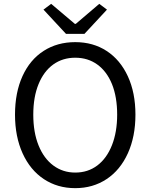

<svg xmlns="http://www.w3.org/2000/svg" viewBox="-20 -965 782 998"><path d="M58 -369Q58 -484 97 -569.5Q136 -655 207 -700.5Q278 -746 371 -746Q464 -746 534.5 -700Q605 -654 644.5 -568.5Q684 -483 684 -369Q684 -255 644.5 -168Q605 -81 534 -34Q463 13 371 13Q279 13 208 -34Q137 -81 97.5 -168Q58 -255 58 -369ZM486 -105Q535 -142 562 -210.5Q589 -279 589 -369Q589 -461 562 -528Q535 -594 486 -629.5Q437 -665 371 -665Q306 -665 257 -630Q208 -595 180.5 -528Q153 -461 153 -369Q153 -277 180.5 -209Q208 -141 257.5 -104.5Q307 -68 371 -68Q437 -68 486 -105ZM206 -915 246 -945 369 -841H374L496 -945L536 -915L419 -789H323Z"/></svg>

Font: Merged Yaku Han JP
Style: Regular
Weight: 400
Designer: Ryoko NISHIZUKA 西塚涼子 (kana, bopomofo & ideographs); Paul D. Hunt (Latin, Greek & Cyrillic); Sandoll Communications 산돌커뮤니
Foundry: Adobe
Version: Version 2.004